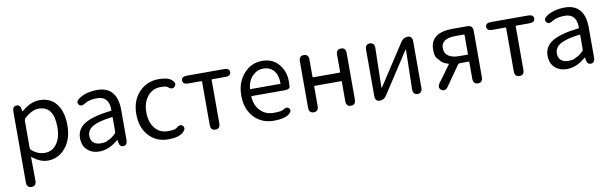

<svg xmlns="http://www.w3.org/2000/svg" viewBox="-49 -1061 5702 1794"><g transform="rotate(-10 2802.0 -164.0)"><path d="M137 229Q92 229 92 177V-492Q92 -543 129 -545Q166 -548 173 -497L174 -488Q175 -481 176.5 -481Q178 -481 191 -492Q271 -557 351 -557Q454 -557 512 -481Q567 -408 567 -280Q567 -146 496 -64Q429 13 331 13Q258 13 185 -47Q181 -50 181 -45L183 177Q183 229 137 229ZM428 -120Q472 -180 472 -279Q472 -480 329 -480Q264 -480 194 -415Q183 -405 183 -390V-134Q183 -120 194 -111Q250 -63 317.5 -63Q385 -63 428 -120Z M821 13Q751 13 706.5 -28Q662 -69 662 -141Q662 -229 741.5 -276.5Q821 -324 990 -343Q996 -344 996 -351Q996 -481 884 -481Q807 -481 767 -454Q723 -425 703 -455Q683 -485 727 -513Q796 -557 899 -557Q995 -557 1043 -496Q1087 -439 1087 -334V-51Q1087 0 1050 2Q1013 5 1006 -46L1005 -58Q1004 -65 1002.5 -65Q1001 -65 988 -54Q907 13 821 13ZM847 -60Q885 -60 899 -67Q922 -78 945 -90Q954 -95 985 -122Q996 -132 996 -147V-279Q996 -284 991 -283Q863 -268 805 -234Q751 -202 751 -147Q751 -103 779 -80Q804 -60 847 -60Z M1474 13Q1363 13 1293 -62Q1219 -139 1219 -270.5Q1219 -402 1298 -482Q1372 -557 1481 -557Q1567 -557 1602 -526Q1642 -492 1617 -463Q1591 -434 1552 -469Q1538 -481 1485 -481Q1410 -481 1362 -422.5Q1314 -364 1314 -270.5Q1314 -177 1360.5 -120Q1407 -63 1482 -63Q1551 -63 1567 -78Q1606 -113 1630 -86Q1654 -60 1615 -25Q1573 13 1474 13Z M1923 0Q1877 0 1877 -52V-464Q1877 -469 1872 -469H1747Q1695 -469 1695 -506Q1695 -543 1747 -543H2099Q2151 -543 2151 -506Q2151 -469 2099 -469H1973Q1968 -469 1968 -464V-52Q1968 0 1923 0Z M2475 13Q2363 13 2291 -62Q2215 -141 2215 -269.5Q2215 -398 2290 -480Q2361 -557 2461.5 -557Q2562 -557 2619 -488.5Q2676 -420 2676 -329Q2676 -302 2674 -276Q2672 -250 2621 -250H2311Q2306 -250 2306 -245Q2310 -163 2359.5 -111.5Q2409 -60 2486 -60Q2558 -60 2576 -72Q2619 -101 2638 -73Q2657 -44 2613 -16Q2568 13 2475 13ZM2306 -321Q2305 -316 2310 -316H2591Q2596 -316 2596 -321Q2596 -397 2560.5 -440.5Q2525 -484 2461 -484Q2401 -484 2358 -440Q2313 -393 2306 -321Z M2856 0Q2810 0 2810 -52V-491Q2810 -543 2856 -543Q2901 -543 2901 -491V-328Q2901 -323 2906 -323H3158Q3163 -323 3163 -328V-491Q3163 -543 3209 -543Q3254 -543 3254 -491V-52Q3254 0 3209 0Q3163 0 3163 -52V-237Q3163 -242 3158 -242H2906Q2901 -242 2901 -237V-52Q2901 0 2856 0Z M3481 0Q3438 0 3438 -52V-491Q3438 -543 3482 -543Q3527 -542 3526 -490L3518 -121Q3518 -116 3520 -116Q3522 -116 3529 -127L3777 -507Q3800 -543 3842 -543Q3885 -543 3885 -491V-52Q3885 0 3841 0Q3796 -1 3797 -53L3805 -423Q3805 -428 3803 -428Q3801 -428 3794 -417L3546 -36Q3523 0 3481 0Z M4065 0Q4031 -25 4062 -67L4176 -223Q4179 -227 4174 -228Q4123 -244 4108 -262Q4091 -281 4074 -300Q4055 -321 4055 -382Q4055 -543 4268 -543H4407Q4459 -543 4459 -491V-52Q4459 0 4414 0Q4368 0 4368 -52V-210Q4368 -215 4363 -215H4280Q4267 -215 4259 -204L4129 -18Q4099 24 4065 0ZM4283 -281H4363Q4368 -281 4368 -286V-467Q4368 -472 4363 -472H4283Q4146 -472 4146 -380Q4146 -333 4182 -307Q4218 -281 4283 -281Z M4808 0Q4762 0 4762 -52V-464Q4762 -469 4757 -469H4632Q4580 -469 4580 -506Q4580 -543 4632 -543H4984Q5036 -543 5036 -506Q5036 -469 4984 -469H4858Q4853 -469 4853 -464V-52Q4853 0 4808 0Z M5257 13Q5187 13 5142.5 -28Q5098 -69 5098 -141Q5098 -229 5177.5 -276.5Q5257 -324 5426 -343Q5432 -344 5432 -351Q5432 -481 5320 -481Q5243 -481 5203 -454Q5159 -425 5139 -455Q5119 -485 5163 -513Q5232 -557 5335 -557Q5431 -557 5479 -496Q5523 -439 5523 -334V-51Q5523 0 5486 2Q5449 5 5442 -46L5441 -58Q5440 -65 5438.5 -65Q5437 -65 5424 -54Q5343 13 5257 13ZM5283 -60Q5321 -60 5335 -67Q5358 -78 5381 -90Q5390 -95 5421 -122Q5432 -132 5432 -147V-279Q5432 -284 5427 -283Q5299 -268 5241 -234Q5187 -202 5187 -147Q5187 -103 5215 -80Q5240 -60 5283 -60Z"/></g></svg>

Font: Resource Han Rounded CN
Style: Regular
Weight: 400
Designer: Cyano Hao (round all glyphs); Ryoko NISHIZUKA  (kana, bopomofo & ideographs); Paul D. Hunt (Latin, Greek & Cyrillic); Sa
Foundry: Cyano Hao
Version: 0.990